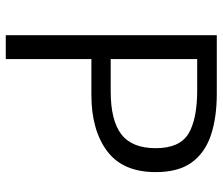

<svg xmlns="http://www.w3.org/2000/svg" viewBox="-73 -699 772 666"><g transform="rotate(90 313.0 -366.0)"><path d="M102 0V-732H305Q388 -732 449 -711.5Q510 -691 543.5 -645Q577 -599 577 -520Q577 -406 504 -351.5Q431 -297 309 -297H185V0ZM185 -364H297Q398 -364 446 -401Q494 -438 494 -520Q494 -603 444 -633.5Q394 -664 293 -664H185Z"/></g></svg>

Font: Source Han Sans SC Normal
Style: Regular
Weight: 350
Designer: Ryoko NISHIZUKA 西塚涼子 (kana, bopomofo & ideographs); Paul D. Hunt (Latin, Greek & Cyrillic); Sandoll Communications 산돌커뮤니
Foundry: Adobe
Version: Version 2.004;hotconv 1.0.118;makeotfexe 2.5.65603